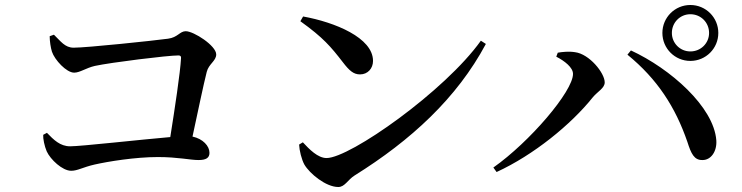

<svg xmlns="http://www.w3.org/2000/svg" viewBox="-20 -761 2970 769"><path d="M153 -221C152 -206 158 -176 167 -155C182 -122 230 -77 265 -77C291 -77 311 -91 359 -102C412 -114 521 -132 613 -132C692 -132 742 -120 775 -120C806 -120 819 -129 819 -149C819 -176 793 -205 751 -214C773 -316 795 -422 808 -473C816 -505 846 -517 846 -543C846 -578 756 -636 724 -636C700 -636 692 -611 653 -606C595 -598 327 -570 275 -570C240 -570 223 -596 196 -622L179 -616C179 -596 183 -570 188 -554C199 -521 246 -470 277 -470C300 -470 325 -489 360 -497C425 -511 651 -539 695 -539C703 -539 706 -535 705 -527C702 -471 680 -325 662 -212C545 -202 304 -175 261 -175C221 -175 195 -201 168 -229Z M1194 -695 1183 -676C1275 -610 1305 -574 1353 -512C1379 -478 1396 -463 1422 -463C1453 -463 1474 -487 1474 -517C1474 -610 1321 -672 1194 -695ZM1906 -598C1763 -397 1382 -128 1288 -128C1253 -128 1219 -163 1193 -191L1178 -182C1179 -158 1188 -122 1199 -102C1220 -66 1285 -12 1335 -12C1361 -12 1373 -41 1400 -58C1626 -199 1810 -368 1926 -585Z M2633 -629C2633 -567 2683 -517 2745 -517C2807 -517 2857 -567 2857 -629C2857 -691 2807 -741 2745 -741C2683 -741 2633 -691 2633 -629ZM2671 -629C2671 -671 2704 -704 2745 -704C2787 -704 2820 -671 2820 -629C2820 -588 2787 -555 2745 -555C2704 -555 2671 -588 2671 -629ZM2208 -534C2241 -517 2275 -491 2275 -465C2275 -395 2101 -192 1956 -90L1969 -72C2117 -140 2267 -262 2354 -371C2374 -395 2402 -408 2402 -431C2402 -469 2340 -545 2283 -552C2259 -556 2231 -553 2214 -550ZM2794 -120C2828 -120 2852 -155 2849 -199C2839 -333 2665 -486 2507 -559L2493 -542C2613 -444 2685 -332 2733 -193C2748 -146 2760 -119 2794 -120Z"/></svg>

Font: Noto Serif CJK JP SemiBold
Style: Regular
Weight: 600
Designer: Ryoko NISHIZUKA 西塚涼子 (kana & ideographs); Frank Grießhammer (Latin, Greek & Cyrillic); Wenlong ZHANG 张文龙 (bopomofo); San
Foundry: Adobe
Version: Version 2.001;hotconv 1.1.0;makeotfexe 2.6.0